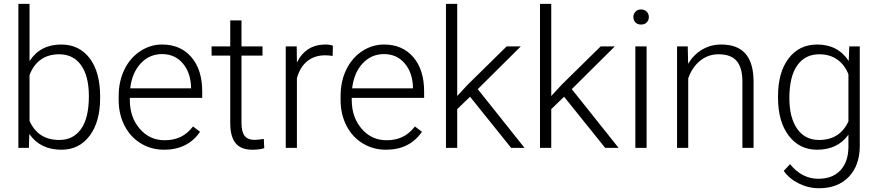

<svg xmlns="http://www.w3.org/2000/svg" viewBox="-20 -770 4574 1000"><path d="M501.5 -258.8Q501.5 -135.3 446.8 -62.7Q392.1 9.8 299.8 9.8Q189.5 9.8 132.8 -72.3L130.4 0H75.7V-750H133.8V-451.7Q189.5 -538.1 298.8 -538.1Q392.6 -538.1 447 -466.6Q501.5 -395 501.5 -267.6ZM442.9 -269Q442.9 -373.5 402.3 -430.4Q361.8 -487.3 288.1 -487.3Q231.9 -487.3 192.9 -459.7Q153.8 -432.1 133.8 -378.9V-140.6Q177.7 -41 289.1 -41Q361.3 -41 402.1 -98.1Q442.9 -155.3 442.9 -269Z M835 9.8Q767.6 9.8 713.1 -23.4Q658.7 -56.6 628.4 -116Q598.1 -175.3 598.1 -249V-270Q598.1 -346.2 627.7 -407.2Q657.2 -468.3 710 -503.2Q762.7 -538.1 824.2 -538.1Q920.4 -538.1 976.8 -472.4Q1033.2 -406.7 1033.2 -293V-260.3H656.2V-249Q656.2 -159.2 707.8 -99.4Q759.3 -39.6 837.4 -39.6Q884.3 -39.6 920.2 -56.6Q956.1 -73.7 985.4 -111.3L1022 -83.5Q957.5 9.8 835 9.8ZM824.2 -488.3Q758.3 -488.3 713.1 -439.9Q668 -391.6 658.2 -310.1H975.1V-316.4Q972.7 -392.6 931.6 -440.4Q890.6 -488.3 824.2 -488.3Z M1237.8 -663.6V-528.3H1347.2V-480.5H1237.8V-128.4Q1237.8 -84.5 1253.7 -63Q1269.5 -41.5 1306.6 -41.5Q1321.3 -41.5 1354 -46.4L1356.4 1.5Q1333.5 9.8 1293.9 9.8Q1233.9 9.8 1206.5 -25.1Q1179.2 -60.1 1179.2 -127.9V-480.5H1082V-528.3H1179.2V-663.6Z M1712.4 -478.5Q1693.8 -481.9 1672.9 -481.9Q1618.2 -481.9 1580.3 -451.4Q1542.5 -420.9 1526.4 -362.8V0H1468.3V-528.3H1525.4L1526.4 -444.3Q1572.8 -538.1 1675.3 -538.1Q1699.7 -538.1 1713.9 -531.7Z M1990.7 9.8Q1923.3 9.8 1868.9 -23.4Q1814.5 -56.6 1784.2 -116Q1753.9 -175.3 1753.9 -249V-270Q1753.9 -346.2 1783.4 -407.2Q1813 -468.3 1865.7 -503.2Q1918.5 -538.1 1980 -538.1Q2076.2 -538.1 2132.6 -472.4Q2189 -406.7 2189 -293V-260.3H1812V-249Q1812 -159.2 1863.5 -99.4Q1915 -39.6 1993.2 -39.6Q2040 -39.6 2075.9 -56.6Q2111.8 -73.7 2141.1 -111.3L2177.7 -83.5Q2113.3 9.8 1990.7 9.8ZM1980 -488.3Q1914.1 -488.3 1868.9 -439.9Q1823.7 -391.6 1814 -310.1H2130.9V-316.4Q2128.4 -392.6 2087.4 -440.4Q2046.4 -488.3 1980 -488.3Z M2428.2 -266.1 2361.3 -201.7V0H2302.7V-750H2361.3V-270L2416.5 -329.6L2618.7 -528.3H2692.4L2468.3 -305.7L2711.9 0H2642.1Z M2918 -266.1 2851.1 -201.7V0H2792.5V-750H2851.1V-270L2906.2 -329.6L3108.4 -528.3H3182.1L2958 -305.7L3201.7 0H3131.8Z M3347.7 0H3289.1V-528.3H3347.7ZM3278.8 -681.2Q3278.8 -697.8 3289.6 -709.2Q3300.3 -720.7 3318.8 -720.7Q3337.4 -720.7 3348.4 -709.2Q3359.4 -697.8 3359.4 -681.2Q3359.4 -664.6 3348.4 -653.3Q3337.4 -642.1 3318.8 -642.1Q3300.3 -642.1 3289.6 -653.3Q3278.8 -664.6 3278.8 -681.2Z M3562 -528.3 3564 -438Q3593.8 -486.8 3638.2 -512.5Q3682.6 -538.1 3736.3 -538.1Q3821.3 -538.1 3862.8 -490.2Q3904.3 -442.4 3904.8 -346.7V0H3846.7V-347.2Q3846.2 -418 3816.7 -452.6Q3787.1 -487.3 3722.2 -487.3Q3668 -487.3 3626.2 -453.4Q3584.5 -419.4 3564.5 -361.8V0H3506.3V-528.3Z M4032.2 -269Q4032.2 -393.1 4087.2 -465.6Q4142.1 -538.1 4236.3 -538.1Q4344.2 -538.1 4400.4 -452.1L4403.3 -528.3H4458V-10.7Q4458 91.3 4400.9 150.9Q4343.8 210.4 4246.1 210.4Q4190.9 210.4 4140.9 185.8Q4090.8 161.1 4062 120.1L4094.7 85Q4156.7 161.1 4242.2 161.1Q4315.4 161.1 4356.4 117.9Q4397.5 74.7 4398.9 -2V-68.4Q4342.8 9.8 4235.4 9.8Q4143.6 9.8 4087.9 -63.5Q4032.2 -136.7 4032.2 -261.2ZM4091.3 -258.8Q4091.3 -157.7 4131.8 -99.4Q4172.4 -41 4246.1 -41Q4354 -41 4398.9 -137.7V-383.3Q4378.4 -434.1 4339.8 -460.7Q4301.3 -487.3 4247.1 -487.3Q4173.3 -487.3 4132.3 -429.4Q4091.3 -371.6 4091.3 -258.8Z"/></svg>

Font: Vazir Thin FD
Style: Thin-FD
Weight: 100
Designer: Saber Rastikerdar
Foundry: Saber Rastikerdar
Version: Version 30.0.0